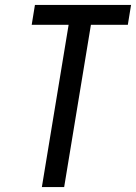

<svg xmlns="http://www.w3.org/2000/svg" viewBox="-20 -755 549 775"><path d="M149 0 257 -655H108L121 -735H509L496 -655H347L239 0Z"/></svg>

Font: Iosevka Medium Oblique
Style: Regular
Weight: 500
Italic angle: -9°
Monospace: yes
Designer: Belleve Invis
Foundry: Belleve Invis
Version: Version 32.5.0; ttfautohint (v1.8.4)